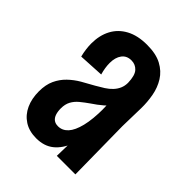

<svg xmlns="http://www.w3.org/2000/svg" viewBox="-160 -612 708 708"><g transform="rotate(45 194.0 -258.5)"><path d="M248.2 0 250.6 -96.2 243.6 -376.2Q242.6 -413.6 228.8 -428.6Q215 -443.6 194 -443.6Q169.6 -443.6 156.7 -426.1Q143.8 -408.6 143.8 -380Q143.8 -367.6 145.8 -354.7Q147.8 -341.8 151.8 -327.8L53 -322.4Q49 -338.2 47 -353.6Q45 -369 45 -382.8Q45 -425.2 61.9 -457.1Q78.8 -489 112.1 -507Q145.4 -525 194.2 -525Q241 -525 270.5 -509.2Q300 -493.4 316.4 -467.1Q332.8 -440.8 338.7 -408.6Q344.6 -376.4 344 -344L341.8 -249.2L345 0ZM148.6 8.2Q111.4 8.2 85.6 -8.6Q59.8 -25.4 46.5 -54.5Q33.2 -83.6 33.2 -121.2Q33.2 -156.2 44.8 -181.1Q56.4 -206 75.5 -224.4Q94.6 -242.8 118.1 -256.5Q141.6 -270.2 165.2 -282.8Q182.2 -292.4 196.7 -301.7Q211.2 -311 221.7 -322.3Q232.2 -333.6 237.9 -346.9Q243.6 -360.2 243.6 -376.2L291 -352.4Q288 -318.6 273.6 -294.8Q259.2 -271 239.7 -254.4Q220.2 -237.8 200 -224.6Q181.6 -211.8 166.5 -199.3Q151.4 -186.8 143.1 -171.3Q134.8 -155.8 134.8 -134.4Q134.8 -117.8 138.9 -105.5Q143 -93.2 151.7 -86.6Q160.4 -80 174 -80Q196.4 -80 212.6 -97.6Q228.8 -115.2 238 -152.4Q247.2 -189.6 247.2 -246.2L287 -300.2Q287 -230.8 280.8 -174.2Q274.6 -117.6 259.2 -76.6Q243.8 -35.6 216.9 -13.7Q190 8.2 148.6 8.2Z"/></g></svg>

Font: Truculenta
Style: Regular
Weight: 400
Designer: Ivan Castro, Eva Sanz & Omnibus-Type Team
Foundry: Omnibus-Type
Version: Version 1.002